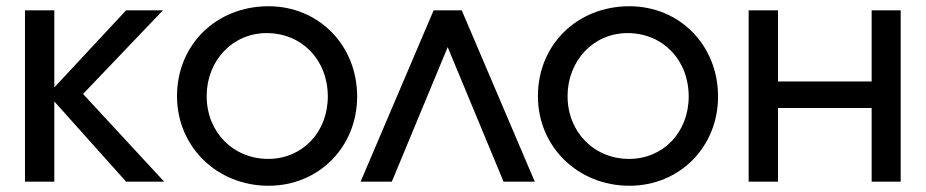

<svg xmlns="http://www.w3.org/2000/svg" viewBox="-20 -582 2965 615"><path d="M60 0H154V-257L384 0H506L246 -281L502 -549H384L154 -302V-549H60Z M547 -274C547 -112 675 13 840 13C1001 13 1124 -111 1124 -273C1124 -437 1001 -562 840 -562C673 -562 547 -439 547 -274ZM839 -73C727 -73 642 -159 642 -274C642 -388 725 -476 834 -476C947 -476 1030 -390 1030 -273C1030 -158 948 -73 839 -73Z M1135 0H1235L1414 -431L1593 0H1693L1459 -549H1369Z M1703 -274C1703 -112 1831 13 1996 13C2157 13 2280 -111 2280 -273C2280 -437 2157 -562 1996 -562C1829 -562 1703 -439 1703 -274ZM1995 -73C1883 -73 1798 -159 1798 -274C1798 -388 1881 -476 1990 -476C2103 -476 2186 -390 2186 -273C2186 -158 2104 -73 1995 -73Z M2378 0H2472V-236H2772V0H2865V-549H2772V-321H2472V-549H2378Z"/></svg>

Font: Involve Medium
Style: Regular
Weight: 500
Designer: Stefan Peev
Foundry: Context Ltd.
Version: Version 1.001